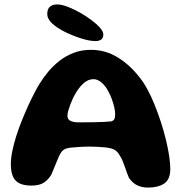

<svg xmlns="http://www.w3.org/2000/svg" viewBox="-20 -827 818 867"><path d="M649 20Q621.5 20 600.2 10Q579 0 562.5 -23.5Q558 -34 553.2 -46.8Q548.5 -59.5 544 -73Q539.5 -86.5 534 -99.8Q528.5 -113 521 -124.5Q512.5 -139.5 501.8 -147.5Q491 -155.5 473.5 -158.5Q466 -160.5 451.5 -161.8Q437 -163 419.8 -164Q402.5 -165 386.5 -165Q363 -165 338.2 -163.5Q313.5 -162 295.5 -160Q278.5 -157.5 269 -151.5Q259.5 -145.5 252.5 -133Q246 -121.5 239.5 -105.5Q233 -89.5 226 -72.5Q219 -55.5 212 -39Q198.5 -16 178.5 -2.5Q158.5 11 121 11Q90.5 11 69.8 1.8Q49 -7.5 39 -28.8Q29 -50 29 -86Q29 -112 35.5 -144.2Q42 -176.5 53.2 -212Q64.5 -247.5 78.5 -282.2Q92.5 -317 107 -349Q121.5 -381 134.8 -406.2Q148 -431.5 157.5 -447Q174.5 -475 197 -502.2Q219.5 -529.5 248.2 -552Q277 -574.5 312.5 -588.2Q348 -602 390.5 -602Q455.5 -602 511 -568.2Q566.5 -534.5 611.5 -476Q629 -454.5 646 -423Q663 -391.5 678.2 -353.8Q693.5 -316 706.5 -276Q719.5 -236 729 -197Q738.5 -158 743.8 -123.5Q749 -89 749 -63Q749 -17 721.8 1.5Q694.5 20 649 20ZM483 -279Q493 -282.5 496.5 -289.8Q500 -297 500 -312Q500 -324.5 496 -342.2Q492 -360 485 -379.2Q478 -398.5 469 -414.5Q456.5 -438.5 439 -454Q421.5 -469.5 402 -469.5Q377.5 -469.5 356.5 -450.2Q335.5 -431 320.5 -404Q314.5 -394 308.2 -380.5Q302 -367 296.8 -353Q291.5 -339 288 -326.2Q284.5 -313.5 284.5 -304Q284.5 -288 298.2 -281.2Q312 -274.5 335.5 -274.5Q373 -274.5 401 -275Q429 -275.5 449.2 -276.5Q469.5 -277.5 483 -279ZM411.5 -641.5Q384 -641.5 346.5 -653.5Q309 -665.5 274 -682.5Q238 -700.5 215.8 -720.8Q193.5 -741 193.5 -764.5Q193.5 -786.5 205.5 -796.8Q217.5 -807 238.5 -807Q259 -807 288.8 -795.2Q318.5 -783.5 347.5 -766.5Q389 -741.5 417.8 -715.8Q446.5 -690 446.5 -670.5Q446.5 -655 436.5 -648.2Q426.5 -641.5 411.5 -641.5Z"/></svg>

Font: Gluten SemiBold
Style: Regular
Weight: 600
Designer: Tyler Finck
Foundry: Etcetera Type Company
Version: Version 1.300